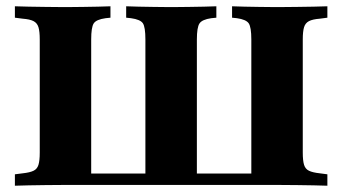

<svg xmlns="http://www.w3.org/2000/svg" viewBox="-20 -591 1090 611"><path d="M176.6 -2.4Q152.4 -2.4 125 -2Q97.6 -1.6 71.8 -1.2Q46 -0.8 27.4 0V-36.3L52.4 -39.5Q75 -41.9 86.7 -47.6Q98.4 -53.2 102.4 -66.5Q106.5 -79.8 106.5 -105.6V-465.3Q106.5 -491.1 102.4 -504.4Q98.4 -517.7 86.7 -523.8Q75 -529.8 52.4 -531.5L27.4 -534.7V-571Q46 -570.2 71.8 -569.8Q97.6 -569.4 125 -569Q152.4 -568.5 176.6 -568.5H187.9H199.2Q221 -568.5 245.2 -569Q269.4 -569.4 292.3 -569.8Q315.3 -570.2 331.5 -571V-534.7L316.1 -533.1Q286.3 -529 278.2 -516.5Q270.2 -504 270.2 -465.3V-37.9L268.5 -38.7H781.5L779.8 -37.9V-465.3Q779.8 -504.8 771.4 -516.9Q762.9 -529 733.9 -533.1L718.5 -534.7V-571Q735.5 -570.2 758.1 -569.8Q780.6 -569.4 804.8 -569Q829 -568.5 850.8 -568.5H861.3H873.4Q897.6 -568.5 925 -569Q952.4 -569.4 978.2 -569.8Q1004 -570.2 1021.8 -571V-534.7L997.6 -531.5Q975 -529.8 963.3 -523.8Q951.6 -517.7 947.6 -504.4Q943.5 -491.1 943.5 -465.3V-2.4H188.7ZM442.7 -7.3V-465.3Q442.7 -504.8 434.7 -516.9Q426.6 -529 396.8 -533.1L381.5 -534.7V-571Q398.4 -570.2 421 -569.8Q443.5 -569.4 468.1 -569Q492.7 -568.5 513.7 -568.5H524.2H536.3Q558.1 -568.5 582.3 -569Q606.5 -569.4 629.4 -569.8Q652.4 -570.2 668.5 -571V-534.7L652.4 -533.1Q623.4 -529 614.9 -516.5Q606.5 -504 606.5 -465.3V-7.3ZM943.5 -105.6Q943.5 -79.8 947.6 -66.5Q951.6 -53.2 963.3 -47.6Q975 -41.9 997.6 -39.5L1021.8 -36.3V0Q1004 -0.8 978.2 -1.2Q952.4 -1.6 925 -2Q897.6 -2.4 873.4 -2.4H864.5L943.5 -131.5Z"/></svg>

Font: Playfair 9pt Black
Style: Regular
Weight: 900
Designer: Claus Eggers Sørensen
Foundry: Claus Eggers Sørensen
Version: Version 2.203